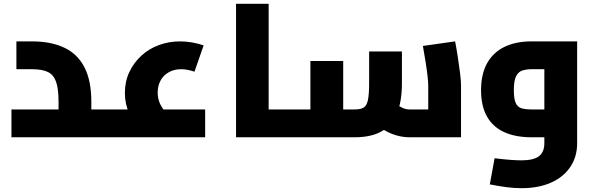

<svg xmlns="http://www.w3.org/2000/svg" viewBox="-20 -720 3112 1007"><path d="M459 0V-146H563V0ZM40 0V-146H396L287 -53V-187Q287 -255 274 -291.5Q261 -328 231 -342.5Q201 -357 147 -357H66V-503H147Q248 -503 318 -469.5Q388 -436 423.5 -366Q459 -296 459 -187V0ZM563 0V-146Q568 -146 571.5 -141Q575 -136 577.5 -126.5Q580 -117 581.5 -103.5Q583 -90 583 -73Q583 -56 581.5 -42.5Q580 -29 577.5 -19.5Q575 -10 571.5 -5Q568 0 563 0Z M730 -25Q682 -74 658.5 -124Q635 -174 635 -232Q635 -293 658.5 -342.5Q682 -392 722 -428.5Q762 -465 814.5 -484Q867 -503 924 -503Q954 -503 986.5 -497.5Q1019 -492 1048 -482L1000 -344Q982 -350 965 -353.5Q948 -357 930 -357Q893 -357 865 -341Q837 -325 822 -297.5Q807 -270 807 -234Q807 -203 819.5 -175.5Q832 -148 857 -124ZM563 0V-146H1056V0ZM563 0Q558 0 554 -5Q550 -10 548 -19.5Q546 -29 544.5 -42.5Q543 -56 543 -73Q543 -96 545 -112Q547 -128 551.5 -137Q556 -146 563 -146Z M1389 0V-146H1498V0ZM1218 0V-700H1389V0ZM1498 0V-146Q1503 -146 1507 -141Q1511 -136 1513 -126.5Q1515 -117 1516.5 -103.5Q1518 -90 1518 -73Q1518 -56 1516.5 -42.5Q1515 -29 1513 -19.5Q1511 -10 1507 -5Q1503 0 1498 0Z M2128 0Q2082 0 2036.5 -17.5Q1991 -35 1954 -68L2058 -175Q2075 -161 2092.5 -153.5Q2110 -146 2128 -146H2323L2226 -62V-273Q2226 -288 2222.5 -320Q2219 -352 2212.5 -393.5Q2206 -435 2198 -479L2367 -503Q2374 -467 2381 -421.5Q2388 -376 2393 -336Q2398 -296 2398 -273V0ZM1498 0V-146H1643L1608 -108V-400H1780V0ZM1780 0V-146H1840Q1871 -146 1887 -155.5Q1903 -165 1909.5 -194.5Q1916 -224 1916 -284V-450H2088V-284Q2088 -186 2061 -123Q2034 -60 1979.5 -30Q1925 0 1840 0ZM1498 0Q1493 0 1489 -5Q1485 -10 1483 -19.5Q1481 -29 1479.5 -42.5Q1478 -56 1478 -73Q1478 -96 1480 -112Q1482 -128 1486.5 -137Q1491 -146 1498 -146Z M2715 267Q2676 267 2635 261.5Q2594 256 2549 247L2574 110Q2623 116 2657.5 118.5Q2692 121 2715 121Q2779 121 2807 99Q2835 77 2835 31V-378L2863 -357H2768Q2740 -357 2719 -350Q2698 -343 2686.5 -319.5Q2675 -296 2675 -247Q2675 -201 2685 -179.5Q2695 -158 2715.5 -152Q2736 -146 2768 -146H2835V0H2768Q2684 0 2624.5 -27Q2565 -54 2534 -109Q2503 -164 2503 -247Q2503 -330 2534 -387Q2565 -444 2624.5 -473.5Q2684 -503 2768 -503H3007V31Q3007 103 2970.5 156.5Q2934 210 2868.5 238.5Q2803 267 2715 267Z"/></svg>

Font: Cairo Play Black
Style: Regular
Weight: 900
Version: Version 3.119